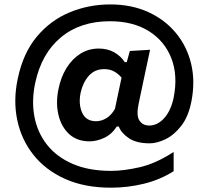

<svg xmlns="http://www.w3.org/2000/svg" viewBox="-20 -709 928 868"><path d="M482 139.5Q362 139.5 273.5 99.5Q185 59.5 130.5 -9.8Q76 -79 57.8 -167.2Q39.5 -255.5 60 -352Q84 -468.5 146.2 -543Q208.5 -617.5 295 -653.2Q381.5 -689 478.5 -689Q574 -689 649.5 -654.8Q725 -620.5 775 -560.2Q825 -500 844 -421Q863 -342 845.5 -251.5Q832 -181.5 799.2 -139.8Q766.5 -98 727.8 -79.5Q689 -61 656.5 -61Q597.5 -61 563 -84Q528.5 -107 517 -137H508Q484.5 -101 450.5 -85.5Q416.5 -70 385 -70Q328 -70 292.2 -103.2Q256.5 -136.5 244 -190.8Q231.5 -245 244.5 -307Q255 -359.5 280.2 -400.8Q305.5 -442 342.8 -465.8Q380 -489.5 426.5 -489.5Q465.5 -489.5 495.8 -472.8Q526 -456 544 -428H553L567 -478.5L658.5 -484Q647 -431 634.8 -373.2Q622.5 -315.5 610.5 -258L606.5 -239Q595.5 -186 610.5 -163.8Q625.5 -141.5 654.5 -141.5Q692.5 -141.5 722.8 -175.5Q753 -209.5 765 -267.5Q785 -368 754.5 -446Q724 -524 652.5 -568.5Q581 -613 477 -613Q343 -613 255.5 -540.2Q168 -467.5 139.5 -335.5Q122 -254.5 135.5 -182.2Q149 -110 192.5 -54.8Q236 0.5 308.8 32Q381.5 63.5 482 63.5Q540 63.5 612.5 46.8Q685 30 765 -22V65Q703 104 630 121.8Q557 139.5 482 139.5ZM414.5 -161Q438.5 -161 461 -174.8Q483.5 -188.5 499.5 -216.5L529.5 -358Q515.5 -375 496.2 -385.8Q477 -396.5 451 -396.5Q408 -396.5 381.2 -366Q354.5 -335.5 344.5 -289.5Q334 -238.5 351.2 -199.8Q368.5 -161 414.5 -161Z"/></svg>

Font: Commissioner SemiBold
Style: Italic
Weight: 600
Italic angle: -12°
Designer: Kostas Bartsokas
Foundry: Kostas Bartsokas
Version: Version 1.000; ttfautohint (v1.8.3)